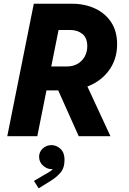

<svg xmlns="http://www.w3.org/2000/svg" viewBox="-20 -740 699 1043"><path d="M188 -249 213.9 -378.9H342.3Q377 -378.9 401.9 -393.6Q426.8 -408.2 440.4 -433.3Q454.1 -458.5 454.1 -489.3Q454.1 -534.2 427.5 -555.7Q400.9 -577.1 361.8 -577.1H244.6L274.4 -719.7H370.6Q440.9 -719.7 496.3 -693.8Q551.8 -668 584 -619.1Q616.2 -570.3 616.2 -500Q616.2 -425.8 579.8 -369.1Q543.5 -312.5 479.5 -280.8Q415.5 -249 334 -249ZM19.5 0 163.6 -719.7H326.7L182.6 0ZM407.7 0 286.1 -271.5 413.6 -358.9 580.1 0ZM189.9 283.2 164.6 242.7 223.6 208Q231.4 203.1 245.6 195.3Q259.8 187.5 271 174.3Q282.2 161.1 281.7 142.1H292.5Q294.9 152.3 287.4 165.5Q279.8 178.7 258.8 178.7Q235.4 178.7 213.9 159.7Q192.4 140.6 192.4 111.8Q192.4 85 212.2 66.7Q231.9 48.3 259.8 48.3Q286.6 48.3 308.6 68.6Q330.6 88.9 330.6 127.9Q330.6 172.9 308.1 198.5Q285.6 224.1 254.9 242.7Z"/></svg>

Font: Reddit Sans ExtraBold
Style: Italic
Weight: 800
Italic angle: -11.25°
Designer: Stephen Hutchings
Version: Version 1.013